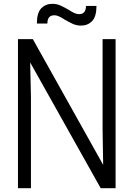

<svg xmlns="http://www.w3.org/2000/svg" viewBox="-20 -985 699 1005"><path d="M485 -851ZM404 -851Q380 -851 359 -861Q338 -871 319 -882Q304 -892 290.5 -898.5Q277 -905 264 -905Q228 -905 228 -862H173Q173 -918 196 -941.5Q219 -965 254 -965Q278 -965 299 -955Q320 -945 339 -934Q354 -924 367.5 -917.5Q381 -911 394 -911Q430 -911 430 -954H485Q485 -898 462 -874.5Q439 -851 404 -851ZM585 0H507L138 -658L142 -477V0H74V-780H152L520 -122L517 -303V-780H585Z"/></svg>

Font: Tanohe Sans
Style: Regular
Weight: 400
Designer: Village Type and Design LLC & Cristiano Sobral
Foundry: Cooper Hewitt Smithsonian Design Museum
Version: Version 1.00;September 29, 2021;FontCreator 13.0.0.2655 64-b